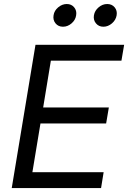

<svg xmlns="http://www.w3.org/2000/svg" viewBox="-20 -955 650 975"><path d="M39.6 0 160.2 -727.5H610.4L596.7 -647H238.3L199.2 -409.2H532.7L519 -328.1H185.5L144.5 -80.6H506.3L493.2 0ZM504.9 -819.3Q481.4 -819.3 467.3 -836.4Q453.1 -853.5 457 -877.4Q460.9 -900.9 480.7 -917.7Q500.5 -934.6 524.4 -934.6Q548.3 -934.6 562.3 -917.7Q576.2 -900.9 572.3 -877.4Q568.4 -853.5 548.6 -836.4Q528.8 -819.3 504.9 -819.3ZM299.8 -819.3Q275.9 -819.3 262 -836.4Q248 -853.5 252 -877.4Q255.4 -900.9 275.4 -917.7Q295.4 -934.6 319.3 -934.6Q342.8 -934.6 356.7 -917.7Q370.6 -900.9 366.7 -877.4Q363.3 -853.5 343.5 -836.4Q323.7 -819.3 299.8 -819.3Z"/></svg>

Font: Inter 18pt
Style: Italic
Weight: 400
Italic angle: -9.3988°
Designer: Rasmus Andersson
Foundry: rsms
Version: Version 4.001;git-66647c0bb